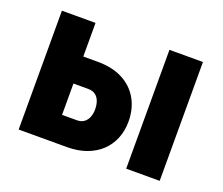

<svg xmlns="http://www.w3.org/2000/svg" viewBox="-93 -665 931 802"><g transform="rotate(20 372.0 -264.0)"><path d="M148.9 -378.9H270.5Q335 -378.9 380.9 -355Q426.8 -331.1 451.4 -287.8Q476.1 -244.6 476.1 -187.5Q476.1 -146.5 461.9 -112.1Q447.8 -77.6 421.4 -52.7Q395 -27.8 356.9 -13.9Q318.8 0 270.5 0H56.2V-528.3H205.6V-119.6H270.5Q291 -119.6 303.5 -129.2Q315.9 -138.7 321.8 -154.3Q327.6 -169.9 327.6 -188Q327.6 -208 321.8 -224.1Q315.9 -240.2 303.5 -249.5Q291 -258.8 270.5 -258.8H148.9ZM683.1 -528.3V0H534.2V-528.3Z"/></g></svg>

Font: Roboto Condensed ExtraBold
Style: Regular
Weight: 800
Designer: Christian Robertson
Foundry: Google
Version: Version 3.008; 2023